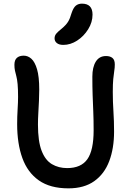

<svg xmlns="http://www.w3.org/2000/svg" viewBox="-20 -1019 713 1052"><path d="M355 13Q255 13 193 -30.5Q131 -74 102.5 -153Q74 -232 74 -339Q74 -380 76.5 -420Q79 -460 79 -488Q79 -531 76.5 -558Q74 -585 69.5 -601.5Q65 -618 62 -632Q59 -646 59 -664Q59 -690 72.5 -702Q86 -714 110 -714Q133 -714 152 -697Q171 -680 183 -639.5Q195 -599 195 -528Q195 -501 193.5 -467.5Q192 -434 190 -400Q188 -366 188 -336Q188 -245 208 -193Q228 -141 264.5 -119.5Q301 -98 348 -98Q424 -98 458.5 -146.5Q493 -195 493 -305Q493 -364 491 -409.5Q489 -455 487.5 -499Q486 -543 486 -599Q486 -651 505 -681.5Q524 -712 561 -712Q583 -712 596 -701.5Q609 -691 609 -666Q609 -648 606 -630Q603 -612 600.5 -585.5Q598 -559 598 -515Q598 -462 601.5 -409Q605 -356 605 -298Q605 -206 578.5 -136Q552 -66 496.5 -26.5Q441 13 355 13ZM327 -773Q304 -773 291.5 -783Q279 -793 279 -809Q279 -824 289 -835.5Q299 -847 318 -862Q342 -882 353 -900Q364 -918 372 -947Q382 -977 395.5 -988Q409 -999 429 -999Q458 -999 472.5 -984Q487 -969 487 -939Q487 -897 463 -858.5Q439 -820 402.5 -796.5Q366 -773 327 -773Z"/></svg>

Font: Shantell Sans Light Medium
Style: Regular
Weight: 500
Version: Version 1.008;[ac192a2d6]